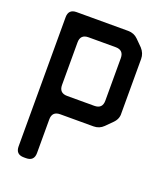

<svg xmlns="http://www.w3.org/2000/svg" viewBox="-134 -795 754 892"><g transform="rotate(20 243.0 -349.0)"><path d="M90 10H101Q141 10 141 -30V-196Q141 -236 181 -236H345Q374 -236 394 -256L426 -288Q448 -310 446 -338V-606Q446 -634 426 -656L394 -688Q374 -708 345 -708H90Q50 -708 50 -668V-30Q50 10 90 10ZM142 -367V-577Q142 -617 182 -617H316Q356 -617 356 -577V-367Q356 -327 316 -327H182Q142 -327 142 -367Z"/></g></svg>

Font: WD-XL Lubrifont TC
Style: Regular
Weight: 400
Designer: [WD-XL Lubrifont] Copyright 2020-2022 (c) NightFurySL2001, Skr-ZERO; [ZCOOL QingKe HuangYou] Copyright 2018-2022 (c) The
Version: Version 2.001;hotconv 1.1.1;makeotfexe 2.6.0